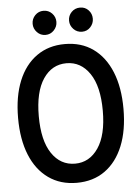

<svg xmlns="http://www.w3.org/2000/svg" viewBox="-60 -940 720 998"><g transform="rotate(-5 300.0 -441.0)"><path d="M300 12Q215 12 153 -32Q91 -76 58 -157Q25 -238 25 -350Q25 -462 58 -543Q91 -624 153 -668Q215 -712 300 -712Q386 -712 447.5 -668Q509 -624 542 -543Q575 -462 575 -350Q575 -238 542 -157Q509 -76 447.5 -32Q386 12 300 12ZM300 -88Q375 -88 421 -155.5Q467 -223 467 -350Q467 -477 421 -544.5Q375 -612 300 -612Q224 -612 178.5 -544.5Q133 -477 133 -350Q133 -223 178.5 -155.5Q224 -88 300 -88ZM396 -768Q369 -768 351 -787Q333 -806 333 -831Q333 -857 351 -875.5Q369 -894 396 -894Q422 -894 439.5 -875.5Q457 -857 457 -831Q457 -806 439.5 -787Q422 -768 396 -768ZM205 -768Q179 -768 161 -787Q143 -806 143 -831Q143 -857 161 -875.5Q179 -894 205 -894Q231 -894 249 -875.5Q267 -857 267 -831Q267 -806 249 -787Q231 -768 205 -768Z"/></g></svg>

Font: DM Mono Medium
Style: Regular
Weight: 500
Designer: Colophon Foundry
Foundry: Colophon Foundry
Version: Version 1.000; ttfautohint (v1.8.2.53-6de2)